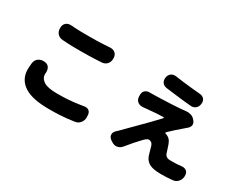

<svg xmlns="http://www.w3.org/2000/svg" viewBox="-111 -1283 2222 1808"><g transform="rotate(30 1000.0 -379.0)"><path d="M208 -663Q208 -698 229.5 -717.5Q251 -737 286 -735Q316 -733 340.5 -731.5Q365 -730 398 -729.5Q431 -729 485 -729Q535 -729 572 -730Q609 -731 641 -733Q673 -735 708 -737Q743 -739 764.5 -719.5Q786 -700 786 -665V-659Q786 -624 764.5 -601Q743 -578 708 -576Q674 -574 641.5 -572.5Q609 -571 572 -570Q535 -569 486 -569Q433 -569 400 -569.5Q367 -570 342 -571.5Q317 -573 286 -575Q251 -577 229.5 -600Q208 -623 208 -658ZM239 -313Q274 -310 289.5 -287Q305 -264 303 -229Q303 -226 302.5 -228.5Q302 -231 302 -229Q302 -227 302 -211Q302 -169 345 -140.5Q388 -112 489 -112Q556 -112 603 -115Q650 -118 689 -123Q728 -128 769 -135Q804 -142 824.5 -125.5Q845 -109 845 -74L846 -58Q846 -23 825 3Q804 29 769 34Q730 40 693.5 44Q657 48 611 50.5Q565 53 495 53Q313 53 225.5 -6Q138 -65 138 -173Q138 -184 139 -199.5Q140 -215 141.5 -228Q143 -241 143 -243Q148 -278 175 -297Q202 -316 239 -313Z M1301 -754Q1306 -785 1328 -801Q1350 -817 1381 -813Q1438 -805 1479 -800Q1520 -795 1561 -791Q1602 -787 1656 -782Q1688 -780 1705 -759Q1722 -738 1717 -705Q1713 -674 1691 -656Q1669 -638 1637 -641Q1583 -646 1541.5 -650.5Q1500 -655 1458 -660.5Q1416 -666 1358 -673Q1327 -678 1311.5 -700Q1296 -722 1301 -754ZM1727 -537Q1747 -515 1744 -491.5Q1741 -468 1718 -448Q1712 -445 1700 -433Q1663 -402 1624.5 -367.5Q1586 -333 1564 -311Q1553 -300 1569 -295Q1574 -294 1577 -293Q1580 -292 1589 -287Q1606 -279 1618 -263.5Q1630 -248 1640 -221Q1647 -202 1653.5 -180.5Q1660 -159 1666 -142Q1678 -100 1727 -100Q1769 -100 1788.5 -100.5Q1808 -101 1820 -102.5Q1832 -104 1850 -106Q1885 -109 1904.5 -91Q1924 -73 1922 -36Q1920 -1 1897 23.5Q1874 48 1839 50Q1806 53 1780 54.5Q1754 56 1716 56Q1640 56 1597.5 37Q1555 18 1535 -30Q1527 -53 1520 -79.5Q1513 -106 1508 -123Q1500 -150 1486 -159.5Q1472 -169 1459 -169Q1447 -169 1432 -157.5Q1417 -146 1399 -126Q1374 -100 1347.5 -70Q1321 -40 1283 7Q1261 34 1230 38.5Q1199 43 1170 23L1156 14Q1128 -6 1126.5 -32.5Q1125 -59 1150 -83Q1154 -86 1152.5 -84.5Q1151 -83 1154 -85.5Q1157 -88 1172 -103Q1194 -125 1230.5 -162Q1267 -199 1310.5 -242.5Q1354 -286 1397 -330Q1440 -374 1473 -410Q1482 -421 1468 -421Q1420 -420 1366 -415.5Q1312 -411 1271 -407Q1261 -406 1260 -406Q1259 -406 1258 -406Q1224 -402 1200.5 -419.5Q1177 -437 1174 -472V-483Q1171 -518 1190.5 -538Q1210 -558 1245 -557Q1249 -557 1246.5 -557Q1244 -557 1247 -557Q1250 -557 1269 -557Q1282 -557 1313 -558Q1344 -559 1386 -560.5Q1428 -562 1472 -564Q1516 -566 1556 -569Q1596 -572 1622 -575Q1622 -575 1625 -575.5Q1628 -576 1628 -576Q1653 -579 1678.5 -571.5Q1704 -564 1720 -545Z"/></g></svg>

Font: Chiron GoRound TC H
Style: Regular
Weight: 900
Designer: Ryoko NISHIZUKA 西塚涼子 (kana, bopomofo & ideographs); Paul D. Hunt (Latin, Greek & Cyrillic); Sandoll Communications 산돌커뮤니
Foundry: Adobe
Version: Version 1.000;hotconv 1.1.1;makeotfexe 2.6.0